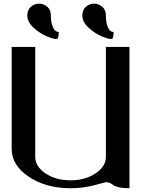

<svg xmlns="http://www.w3.org/2000/svg" viewBox="-20 -999 790 1019"><path d="M542 -917Q542 -882.8 549.8 -861.8Q557.6 -840.8 565.9 -835Q574.2 -829.1 583 -829.1Q583 -827.1 582.5 -820.8Q582 -814.5 581.5 -810.5Q581.1 -806.6 580.1 -801.8Q579.1 -796.9 576.2 -794.4Q573.2 -792 568.4 -792Q554.7 -792 521 -805.7Q487.3 -819.3 452.1 -850.1Q417 -880.9 417 -917Q417 -946.3 435.5 -962.9Q454.1 -979.5 479.5 -979.5Q503.9 -979.5 522.9 -962.9Q542 -946.3 542 -917ZM250 -917Q250 -882.8 258.3 -861.8Q266.6 -840.8 274.9 -835Q283.2 -829.1 292 -829.1Q292 -827.1 291.5 -820.8Q291 -814.5 290.5 -810.5Q290 -806.6 289.1 -801.8Q288.1 -796.9 285.2 -794.4Q282.2 -792 277.3 -792Q263.7 -792 229.5 -805.7Q195.3 -819.3 160.2 -850.1Q125 -880.9 125 -917Q125 -946.3 143.6 -962.9Q162.1 -979.5 187.5 -979.5Q211.9 -979.5 231 -962.9Q250 -946.3 250 -917ZM667 0Q633.8 0 611.8 -4.9Q589.8 -9.8 582 -16.1Q574.2 -22.5 564.5 -27.3Q554.7 -32.2 542 -32.2Q540 -32.2 480.5 -16.1Q420.9 0 354.5 0Q223.6 0 132.8 -61Q42 -122.1 42 -208V-750H167V-167Q167 -115.2 221.7 -78.6Q276.4 -42 354.5 -42Q431.6 -42 486.8 -78.6Q542 -115.2 542 -167V-750H667Z"/></svg>

Font: okolaks
Style: Bold
Weight: 600
Width: 8
Version: Version 000.6.0